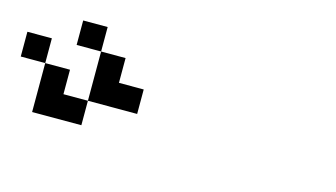

<svg xmlns="http://www.w3.org/2000/svg" viewBox="-51 -1007 1101 629"><g transform="rotate(15 500.0 -692.5)"><path d="M167 -776.4V-859.4H250V-776.4ZM0 -692.4V-776.4H83V-692.4ZM250 -776.4H333V-692.4H417V-609.4H250ZM250 -609.4V-526.4H83V-692.4H167V-609.4Z"/></g></svg>

Font: KH Dot Dougenzaka 12
Style: Regular
Weight: 400
Designer: Original version for X68000 by Keitarou Hiraki (http://hp.vector.co.jp/authors/VA000874/) / TrueType conversion by Homem
Version: Version 1.00.20150527